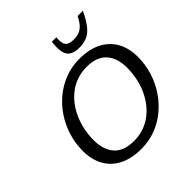

<svg xmlns="http://www.w3.org/2000/svg" viewBox="-240 -1099 1286 1286"><g transform="rotate(-45 403.0 -456.0)"><path d="M182.5 -256.5Q182.5 -166.5 228.5 -114.5Q274.5 -62.5 371 -62.5Q419 -62.5 460.8 -76.5Q502.5 -90.5 537.2 -116.2Q572 -142 599.5 -177.2Q627 -212.5 646 -255Q665 -297.5 674.8 -345.5Q684.5 -393.5 684.5 -444Q684.5 -534 638.5 -586.2Q592.5 -638.5 496 -638.5Q448.5 -638.5 406.5 -624.5Q364.5 -610.5 329.8 -584.8Q295 -559 267.8 -523.8Q240.5 -488.5 221.5 -445.8Q202.5 -403 192.5 -355.2Q182.5 -307.5 182.5 -256.5ZM787 -443Q787 -371.5 766.5 -304.5Q746 -237.5 708 -180.5Q670 -123.5 618.2 -80.5Q566.5 -37.5 503 -13.8Q439.5 10 368 10Q275 10 210.8 -22.8Q146.5 -55.5 113.2 -116Q80 -176.5 80 -257.5Q80 -329 100.5 -396Q121 -463 159 -520.2Q197 -577.5 249 -620.2Q301 -663 364.5 -687Q428 -711 499 -711Q592.5 -711 656.5 -678Q720.5 -645 753.8 -585Q787 -525 787 -443ZM565.5 -828.5Q595.5 -828.5 617.8 -837Q640 -845.5 658.8 -866.2Q677.5 -887 695.5 -922H744.5Q716 -861 688.2 -826.2Q660.5 -791.5 628.2 -777.2Q596 -763 553.5 -763Q508.5 -763 483.5 -779Q458.5 -795 451 -830Q443.5 -865 451 -922H493Q490 -886.5 496 -866Q502 -845.5 519 -837Q536 -828.5 565.5 -828.5Z"/></g></svg>

Font: Newsreader 8pt
Style: Italic
Weight: 400
Italic angle: -17°
Version: Version 1.003